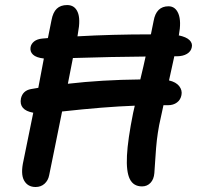

<svg xmlns="http://www.w3.org/2000/svg" viewBox="-20 -729 781 761"><path d="M121.1 12.2Q89.8 12.2 75.4 -13.7Q61 -39.6 73.2 -92.8Q74.7 -99.6 111.8 -282.2Q54.2 -292.5 63 -338.9Q70.3 -370.1 103 -376Q111.8 -377 131.8 -380.9Q143.1 -442.9 153.8 -497.1Q123.5 -500.5 110.8 -512.5Q98.1 -524.4 101.1 -542Q103.5 -555.2 115.2 -564.7Q127 -574.2 147.9 -576.2Q151.4 -576.7 158.7 -577.1Q166 -577.6 169.9 -578.1Q171.4 -586.4 184.1 -648.9Q189.9 -680.2 205.1 -694.6Q220.2 -709 246.1 -709Q275.9 -709 287.8 -681.2Q299.8 -653.3 289.1 -598.1Q289.1 -594.7 287.1 -585Q423.3 -592.8 578.1 -592.8Q587.4 -638.7 588.9 -646Q599.1 -704.1 647.9 -704.1Q675.3 -704.1 687.3 -674.3Q699.2 -644.5 689 -589.8L688 -588.9Q718.3 -582.5 731 -570.1Q743.7 -557.6 740.2 -542Q737.3 -525.4 721.2 -515.6Q705.1 -505.9 680.2 -505.9H670.9Q667.5 -489.7 660.4 -458Q653.3 -426.3 649.9 -410.2Q677.7 -403.8 690.4 -387.5Q703.1 -371.1 699.2 -352.1Q695.8 -333.5 681.4 -322.8Q667 -312 646 -312H627.9Q625.5 -301.3 610.8 -232.9Q605 -201.7 601.8 -174.1Q598.6 -146.5 595.9 -103.3Q593.3 -60.1 591.8 -43Q589.8 -18.1 576.4 -4.2Q563 9.8 543 9.8Q508.8 9.8 494.4 -19.5Q480 -48.8 483.2 -112.1Q486.3 -175.3 507.8 -282.2Q508.8 -286.6 511 -296.1Q513.2 -305.7 514.2 -310.1Q393.1 -305.7 226.1 -287.1Q215.3 -232.9 197.8 -147Q180.2 -61 174.8 -34.2Q170.9 -13.7 156.5 -0.7Q142.1 12.2 121.1 12.2ZM269 -499Q264.6 -473.6 249 -397Q383.3 -412.6 536.1 -414.1Q550.3 -472.7 557.1 -504.9Q425.3 -503.9 269 -499Z"/></svg>

Font: Shantell Sans Normal
Style: Italic
Weight: 500
Italic angle: -11.31°
Designer: Stephen Nixon, Anya Danilova, Shantell Martin
Foundry: Arrow Type
Version: Version 1.006;[559af2be0]